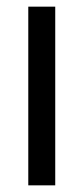

<svg xmlns="http://www.w3.org/2000/svg" viewBox="-20 -623 251 577"><path d="M146 -66V-603H65V-66Z"/></svg>

Font: Noto Sans Malayalam UI ExtraCondensed
Style: Regular
Weight: 400
Width: 2
Designer: Jelle Bosma - Monotype Design Team
Foundry: Monotype Imaging Inc.
Version: Version 2.104